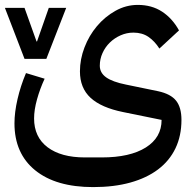

<svg xmlns="http://www.w3.org/2000/svg" viewBox="-21 -523 791 783"><path d="M-1 -491H79L128 -354H130L178 -491H249L168 -283H79ZM359 240Q207 240 122.5 171.5Q38 103 38 -20Q38 -65 50.5 -119Q63 -173 85 -225L161 -202Q142 -161 130 -118Q118 -75 118 -40Q118 36 173 77.5Q228 119 325 119H394Q509 119 573.5 78.5Q638 38 638 -34L481 -66Q392 -84 348.5 -124Q305 -164 305 -232Q305 -281 323.5 -329.5Q342 -378 374.5 -416.5Q407 -455 450 -479Q493 -503 541 -503Q598 -503 640 -475.5Q682 -448 709 -399L629 -325Q610 -355 584.5 -372.5Q559 -390 523 -390Q496 -390 471 -379Q446 -368 427 -349.5Q408 -331 397 -306.5Q386 -282 386 -255Q386 -226 412 -207.5Q438 -189 493 -178L624 -151Q675 -140 697 -112.5Q719 -85 719 -34Q719 31 694.5 82Q670 133 623.5 168Q577 203 510.5 221.5Q444 240 359 240Z"/></svg>

Font: IBM Plex Sans Arabic Medm
Style: Regular
Weight: 500
Designer: Mike Abbink, Paul van der Laan, Pieter van Rosmalen, Wael Morcos, Khajak Apelian
Foundry: Bold Monday
Version: Version 1.005